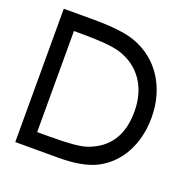

<svg xmlns="http://www.w3.org/2000/svg" viewBox="-124 -815 942 945"><g transform="rotate(20 347.0 -343.0)"><path d="M642.1 -336.4Q642.1 -282.2 630.4 -235.1Q618.7 -188 597.2 -148.9Q575.7 -109.9 545.4 -80.3Q515.1 -50.8 478 -31.2Q406.2 5.9 278.3 5.9H52.7V-692.4H202.1Q279.8 -692.4 335.2 -686Q390.6 -679.7 425.8 -667Q476.1 -648.9 516.4 -617.4Q556.6 -585.9 584.5 -543Q612.3 -500 627.2 -448Q642.1 -396 642.1 -336.4ZM552.7 -335Q552.7 -382.3 541.3 -422.9Q529.8 -463.4 507.8 -495.8Q485.8 -528.3 453.9 -551.8Q421.9 -575.2 380.4 -588.4Q350.6 -597.7 299.6 -602.1Q248.5 -606.4 175.8 -606.4H137.2V-77.1H204.6Q275.4 -77.1 322.8 -81.3Q370.1 -85.4 395 -94.2Q552.7 -149.4 552.7 -335Z"/></g></svg>

Font: Kawthoolei
Style: Bold
Weight: 700
Designer: Moe Zed
Foundry: Moe Zed
Version: Version 1.000;July 10, 2024;FontCreator 14.0.0.2901 32-bit